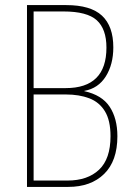

<svg xmlns="http://www.w3.org/2000/svg" viewBox="-20 -827 525 754"><path d="M240 -807Q336 -807 380.5 -765.5Q425 -724 425 -641Q425 -574 395.5 -527Q366 -480 311 -470V-469Q380 -454 410.5 -408Q441 -362 441 -292Q441 -195 389 -144Q337 -93 248 -93H86V-807ZM238 -481Q398 -481 398 -640Q398 -713 360 -747.5Q322 -782 229 -782H112V-481ZM112 -456V-118H245Q324 -118 369 -160.5Q414 -203 414 -292Q414 -354 392 -390Q370 -426 330.5 -441Q291 -456 239 -456Z"/></svg>

Font: Noto Sans Telugu UI Condensed Thin
Style: Regular
Weight: 100
Width: 3
Designer: Jelle Bosma - Monotype Design Team
Foundry: Monotype Imaging Inc.
Version: Version 2.005; ttfautohint (v1.8.4.7-5d5b)